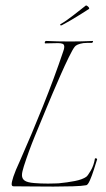

<svg xmlns="http://www.w3.org/2000/svg" viewBox="-20 -685 391 708"><path d="M177 3Q134 3 93.5 2.5Q53 2 30 2Q23 2 23 -6Q23 -14 29.5 -34Q36 -54 54 -93Q96 -188 138 -292.5Q180 -397 213 -495Q215 -500 216 -504.5Q217 -509 217 -512Q217 -521 211 -523.5Q205 -526 194 -526Q183 -526 170 -525.5Q157 -525 147 -525Q145 -525 145 -527Q145 -534 151 -534Q166 -533 193 -532.5Q220 -532 238 -532Q260 -532 281.5 -532.5Q303 -533 322 -534Q324 -534 322.5 -530.5Q321 -527 319 -527Q312 -527 303.5 -527Q295 -527 287 -526Q262 -522 255 -512Q248 -503 233.5 -473.5Q219 -444 203 -407.5Q187 -371 173.5 -339.5Q160 -308 154 -293Q131 -238 108.5 -183Q86 -128 68 -72Q65 -62 63 -54Q61 -46 61 -39Q61 -26 71 -19Q81 -12 106 -10Q117 -9 130.5 -8.5Q144 -8 157 -8Q171 -8 181.5 -8.5Q192 -9 196 -9Q228 -12 256 -17.5Q284 -23 298 -33Q303 -36 314.5 -55.5Q326 -75 330 -100Q330 -102 334.5 -101Q339 -100 338 -97Q333 -81 326 -59Q319 -37 311.5 -20Q304 -3 298 -2Q282 1 248.5 2Q215 3 177 3ZM208 -592Q204 -590 202.5 -592.5Q201 -595 203 -596Q223 -607 251 -629Q279 -651 297 -665Q300 -665 304.5 -661Q309 -657 309 -654Q309 -653 308.5 -652.5Q308 -652 308 -652Q296 -644 276 -631.5Q256 -619 237 -608Q218 -597 208 -592Z"/></svg>

Font: Explora
Style: Regular
Weight: 400
Designer: Robert E. Leuschke
Foundry: Robert E. Leuschke
Version: Version 1.010